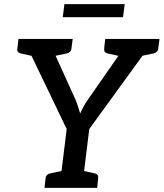

<svg xmlns="http://www.w3.org/2000/svg" viewBox="-20 -907 790 927"><path d="M267 0 302 -284 93 -719H188Q203 -719 210.5 -712Q218 -705 223 -694L344 -427Q352 -408 357 -391.5Q362 -375 367 -359Q374 -375 383 -391.5Q392 -408 405 -427L591 -694Q597 -703 607 -711Q617 -719 630 -719H727L411 -284L376 0ZM167 -664 174 -719H249L242 -664ZM551 -664 558 -719H654L647 -664ZM170 -719 148 -634 80 -649Q71 -651 66.5 -657Q62 -663 64 -673L69 -719ZM331 -719 325 -673Q324 -663 318 -657Q312 -651 302 -649L230 -634L229 -719ZM590 -719 567 -634 499 -649Q490 -651 486 -657Q482 -663 483 -673L488 -719ZM750 -719 744 -673Q743 -663 737 -657Q731 -651 721 -649L649 -634V-719ZM195 0 200 -46Q201 -56 207 -62Q213 -68 223 -70L294 -85L296 0ZM347 0 369 -85 437 -70Q447 -68 451 -62Q455 -56 454 -46L449 0ZM283 -824 291 -887H582L574 -824Z"/></svg>

Font: Aleo Medium
Style: Italic
Weight: 500
Italic angle: -7°
Designer: Alessio Laiso
Foundry: Alessio Laiso
Version: Version 2.001;gftools[0.9.29]